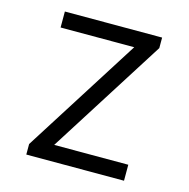

<svg xmlns="http://www.w3.org/2000/svg" viewBox="-94 -710 788 801"><g transform="rotate(15 300.0 -309.0)"><path d="M88.5 0V-45.5L407.5 -549H89.5V-618H509.5V-572.5L190.5 -69H510.5V0Z"/></g></svg>

Font: Victor Mono Thin
Style: Regular
Weight: 100
Monospace: yes
Designer: Rune Bjørnerås
Version: Version 1.561;gftools[0.9.30]